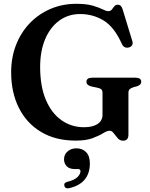

<svg xmlns="http://www.w3.org/2000/svg" viewBox="-20 -738 808 1033"><path d="M671 -13.5Q671 19 642 19Q625 19 613.2 5.5Q601.5 -8 591.8 -21.2Q582 -34.5 570 -34.5Q555.5 -34.5 534.5 -21.2Q513.5 -8 478.5 5.2Q443.5 18.5 387 18.5Q279 18.5 201.2 -28Q123.5 -74.5 81.8 -157.2Q40 -240 40 -349Q40 -428.5 66.2 -496Q92.5 -563.5 140 -613Q187.5 -662.5 251.5 -690Q315.5 -717.5 390.5 -717.5Q444.5 -717.5 478.2 -707.8Q512 -698 531.5 -688Q551 -678 562.5 -678Q575 -678 581.5 -686.5Q588 -695 594.8 -703.8Q601.5 -712.5 614.5 -712.5Q632.5 -712.5 640 -687L692.5 -515Q696 -503.5 690.2 -494.2Q684.5 -485 672.5 -482.5Q646.5 -477 635.5 -502Q595 -592.5 537.8 -627.5Q480.5 -662.5 411 -662.5Q347.5 -662.5 299 -627.2Q250.5 -592 223.2 -528Q196 -464 196 -377.5Q196 -273 226.8 -200.8Q257.5 -128.5 311 -91Q364.5 -53.5 432 -53.5Q479.5 -53.5 505.5 -71.2Q531.5 -89 531.5 -120V-238.5Q531.5 -250.5 525.5 -256.8Q519.5 -263 502 -266.5L471 -273Q445 -280 445 -297.5Q445 -320 476.5 -320H708Q740 -320 740 -298Q740 -282 718 -274L699 -269Q684.5 -264.5 677.8 -258Q671 -251.5 671 -238.5ZM382.5 171.5Q353.5 171.5 339 156.5Q324.5 141.5 324.5 119Q324.5 93 343.8 76.5Q363 60 391 60Q423 60 443.2 80.5Q463.5 101 463.5 141.5Q463.5 193 436.8 226.8Q410 260.5 354 274Q331.5 279.5 326.5 262.5Q321.5 245.5 343 240Q380.5 231 396.8 214.8Q413 198.5 413 183Q413 171.5 399 171.5Z"/></svg>

Font: Fraunces 9pt SemiBold
Style: Regular
Weight: 600
Version: Version 1.000;[b76b70a41]